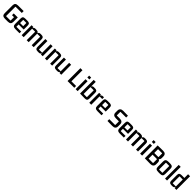

<svg xmlns="http://www.w3.org/2000/svg" viewBox="1006 -3684 6701 6701"><g transform="rotate(45 4357.0 -333.5)"><path d="M344 8H204Q130 8 95 -23Q60 -54 60 -121V-514Q60 -581 95 -612Q130 -643 204 -643H476V-551H175Q164 -551 164 -540V-95Q164 -84 175 -84H378Q388 -84 388 -95V-255H289V-341H488V-121Q488 -55 452.5 -23.5Q417 8 344 8Z M921 6H721Q648 6 615.5 -22.5Q583 -51 583 -117V-380Q583 -447 610.5 -472.5Q638 -498 708 -498H806Q876 -498 904.5 -472.5Q933 -447 933 -380V-189H682V-88Q682 -77 693 -77H921ZM693 -418Q682 -418 682 -407V-260H836V-407Q836 -418 825 -418Z M1205 -498H1251Q1345 -498 1362 -433Q1376 -498 1453 -498H1498Q1560 -498 1587 -473.5Q1614 -449 1614 -389V0H1516V-407Q1516 -418 1505 -418H1378Q1367 -418 1367 -407V-404V-389V0H1269V-407Q1269 -418 1258 -418H1129Q1119 -418 1119 -407L1120 0H1021L1020 -490H1108L1115 -440Q1132 -498 1205 -498Z M1875 8H1819Q1757 8 1729.5 -17Q1702 -42 1702 -102V-490H1801V-83Q1801 -72 1812 -72H1961L1960 -490H2058L2060 0H1972L1964 -55Q1950 8 1875 8Z M2353 -498H2409Q2471 -498 2498 -473.5Q2525 -449 2525 -389V0H2427V-407Q2427 -418 2416 -418H2278Q2267 -418 2267 -407L2268 0H2170L2169 -490H2256L2264 -440Q2279 -498 2353 -498Z M2790 8H2734Q2672 8 2644.5 -17Q2617 -42 2617 -102V-490H2716V-83Q2716 -72 2727 -72H2876L2875 -490H2973L2975 0H2887L2879 -55Q2865 8 2790 8Z M3618 -89V0H3285V-635H3387V-89Z M3784 -577H3685V-668H3784ZM3784 0H3685V-490H3784Z M4131 5 3902 0V-675H4001V-442Q4016 -498 4087 -498H4142Q4204 -498 4231 -473.5Q4258 -449 4258 -389V-110Q4258 -46 4229 -19.5Q4200 7 4131 5ZM4001 -407V-79L4150 -78Q4161 -78 4161 -88V-407Q4161 -418 4150 -418H4011Q4001 -418 4001 -407Z M4540 -498H4586V-412H4465Q4454 -412 4454 -402L4455 0H4357L4356 -490H4443L4451 -440Q4468 -498 4540 -498Z M4969 6H4769Q4696 6 4663.5 -22.5Q4631 -51 4631 -117V-380Q4631 -447 4658.5 -472.5Q4686 -498 4756 -498H4854Q4924 -498 4952.5 -472.5Q4981 -447 4981 -380V-189H4730V-88Q4730 -77 4741 -77H4969ZM4741 -418Q4730 -418 4730 -407V-260H4884V-407Q4884 -418 4873 -418Z M5362 -365H5499Q5574 -365 5613 -330.5Q5652 -296 5652 -230V-133Q5652 7 5501 4L5256 0V-89H5535Q5548 -89 5548 -102V-260Q5548 -273 5535 -273H5396Q5245 -273 5245 -407V-501Q5245 -568 5284.5 -604Q5324 -640 5398 -639L5632 -635V-546H5362Q5349 -546 5349 -533V-378Q5349 -365 5362 -365Z M6070 6H5870Q5797 6 5764.5 -22.5Q5732 -51 5732 -117V-380Q5732 -447 5759.5 -472.5Q5787 -498 5857 -498H5955Q6025 -498 6053.5 -472.5Q6082 -447 6082 -380V-189H5831V-88Q5831 -77 5842 -77H6070ZM5842 -418Q5831 -418 5831 -407V-260H5985V-407Q5985 -418 5974 -418Z M6354 -498H6400Q6494 -498 6511 -433Q6525 -498 6602 -498H6647Q6709 -498 6736 -473.5Q6763 -449 6763 -389V0H6665V-407Q6665 -418 6654 -418H6527Q6516 -418 6516 -407V-404V-389V0H6418V-407Q6418 -418 6407 -418H6278Q6268 -418 6268 -407L6269 0H6170L6169 -490H6257L6264 -440Q6281 -498 6354 -498Z M6966 -577H6867V-668H6966ZM6966 0H6867V-490H6966Z M7526 -134Q7526 -67 7486.5 -31Q7447 5 7373 4L7098 0V-635L7360 -639Q7511 -642 7511 -502V-423Q7511 -354 7462 -325Q7526 -300 7526 -217ZM7394 -552H7200V-365H7394Q7407 -365 7407 -378V-539Q7407 -552 7394 -552ZM7409 -281H7200V-85H7409Q7422 -85 7422 -98V-268Q7422 -281 7409 -281Z M7628 -115V-375Q7628 -441 7660.5 -469.5Q7693 -498 7766 -498H7853Q7926 -498 7958.5 -469.5Q7991 -441 7991 -375V-115Q7991 -49 7958.5 -20.5Q7926 8 7853 8H7766Q7693 8 7660.5 -20.5Q7628 -49 7628 -115ZM7881 -415H7738Q7727 -415 7727 -404V-86Q7727 -75 7738 -75H7881Q7892 -75 7892 -86V-404Q7892 -415 7881 -415Z M8196 0H8098V-675H8196Z M8560 -675H8659V0H8572L8563 -57Q8549 8 8474 8H8419Q8357 8 8330 -17Q8303 -42 8303 -102V-378Q8303 -443 8331.5 -468Q8360 -493 8430 -493L8560 -492ZM8560 -83V-412L8411 -414Q8400 -414 8400 -403V-83Q8400 -72 8411 -72H8550Q8560 -72 8560 -83Z"/></g></svg>

Font: Gemunu Libre SemiBold
Style: Regular
Weight: 600
Designer: Puspanada Ekanayake, Sola Matas, Pathum Egodawatta, Kosala Senevirathne
Foundry: mooniak
Version: Version 1.100